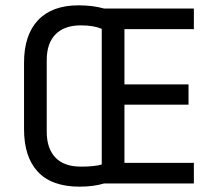

<svg xmlns="http://www.w3.org/2000/svg" viewBox="-20 -687 811 719"><path d="M706 0H370Q330 12 278 12Q174 12 122 -43.5Q70 -99 70 -203V-452Q70 -556 122.5 -611.5Q175 -667 274 -667Q328 -667 370 -655H706V-578H446V-371H686V-295H446V-77H706ZM283 -63Q334 -63 361 -71V-579Q331 -592 283 -592Q221 -592 188 -558.5Q155 -525 155 -462V-194Q155 -131 187.5 -97Q220 -63 283 -63Z"/></svg>

Font: RopaSansRegular
Style: Regular
Weight: 400
Designer: Botio Nikoltchev
Foundry: Botjo Nikoltchev
Version: Version 1.002